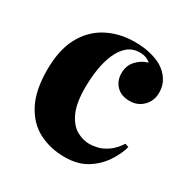

<svg xmlns="http://www.w3.org/2000/svg" viewBox="-130 -648 761 777"><g transform="rotate(30 250.0 -259.0)"><path d="M285 -532Q327 -532 360 -523.5Q393 -515 414 -502Q440 -486 456 -461Q472 -436 472 -403Q472 -365 447 -339.5Q422 -314 384 -314Q345 -314 322.5 -337Q300 -360 300 -396Q300 -431 322 -455Q344 -479 374 -487Q366 -495 353.5 -500Q341 -505 324 -505Q290 -505 267 -485.5Q244 -466 229.5 -432.5Q215 -399 208.5 -357.5Q202 -316 202 -272Q202 -198 221.5 -156.5Q241 -115 270.5 -98.5Q300 -82 331 -82Q347 -82 368 -87Q389 -92 412.5 -108Q436 -124 457 -156L474 -150Q463 -111 437 -73Q411 -35 370 -10.5Q329 14 270 14Q204 14 150.5 -13Q97 -40 65 -100Q33 -160 33 -257Q33 -351 66 -411.5Q99 -472 156.5 -502Q214 -532 285 -532Z"/></g></svg>

Font: Playfair Display ExtraBold
Style: Regular
Weight: 800
Designer: Claus Eggers Sørensen
Foundry: Claus Eggers Sørensen
Version: Version 1.203